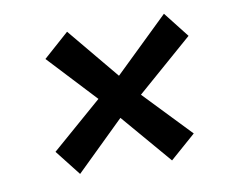

<svg xmlns="http://www.w3.org/2000/svg" viewBox="-61 -713 794 649"><g transform="rotate(-10 336.0 -388.5)"><path d="M166 -151 97 -239 271 -390 118 -554 206 -632 353 -455 539 -635 608 -547 415 -379 568 -219 480 -142 333 -314Z"/></g></svg>

Font: Merriweather Sans Italic
Style: Regular
Weight: 400
Italic angle: -7.5°
Designer: Eben Sorkin
Foundry: Eben Sorkin
Version: Version 1.008; ttfautohint (v1.7.19-72a1) -l 8 -r 50 -G 200 